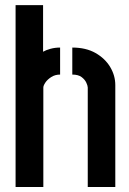

<svg xmlns="http://www.w3.org/2000/svg" viewBox="-20 -733 508 759"><path d="M41.6 6.3V-712.6H150.3V-528.5Q161.7 -535.2 179.6 -540.1Q197.6 -545 217.6 -545V-438.2Q197.5 -438.2 182.4 -428.3Q167.2 -418.5 159.3 -406.6Q151.3 -394.6 151.3 -386.9V6.3ZM326.9 6.3V-386.9Q326.9 -393.6 321.3 -406Q315.7 -418.3 302.7 -428.2Q289.6 -438.2 265.8 -438.2V-545Q319.9 -545 357.7 -523.4Q395.5 -501.8 415.7 -467.9Q435.8 -434.1 435.8 -396.7V6.3Z"/></svg>

Font: Stick No Bills ExtraLight
Style: Regular
Weight: 200
Designer: Kosala Senevirathne, Siva Puranthara, Lasantha Premarathna, Tharique Azeez
Foundry: mooniak
Version: Version 2.000